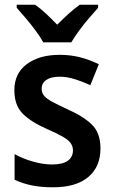

<svg xmlns="http://www.w3.org/2000/svg" viewBox="-20 -786 485 816"><path d="M407 -155Q407 -77 355 -33.5Q303 10 206 10Q155 10 115.5 2Q76 -6 42 -22V-131Q76 -112 119.5 -99.5Q163 -87 201 -87Q247 -87 268.5 -103Q290 -119 290 -147Q290 -164 280.5 -177.5Q271 -191 247 -205Q223 -219 179 -238Q113 -267 77 -302.5Q41 -338 41 -403Q41 -474 94 -513.5Q147 -553 234 -553Q280 -553 320.5 -542.5Q361 -532 400 -513L364 -424Q332 -439 298 -449.5Q264 -460 234 -460Q197 -460 177 -446.5Q157 -433 157 -409Q157 -392 167 -379.5Q177 -367 201 -354Q225 -341 268 -321Q334 -292 370.5 -256.5Q407 -221 407 -155ZM164 -606Q152 -628 132 -655Q112 -682 90 -708Q68 -734 51 -753V-766H129Q152 -750 175.5 -728Q199 -706 223 -681Q249 -707 271.5 -727.5Q294 -748 319 -766H397V-753Q380 -734 358 -708.5Q336 -683 316 -655.5Q296 -628 283 -606Z"/></svg>

Font: Noto Sans Georgian SemiCondensed SemiBold
Style: Regular
Weight: 600
Width: 4
Designer: Monotype Design Team, Akaki Razmadze
Foundry: Google LLC
Version: Version 2.005; ttfautohint (v1.8.4.7-5d5b)